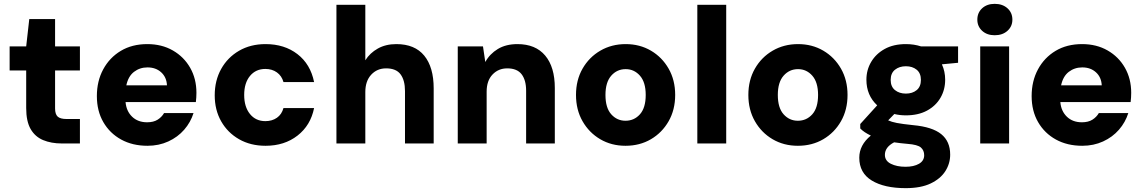

<svg xmlns="http://www.w3.org/2000/svg" viewBox="-20 -745 5939 997"><path d="M301 0Q246 0 204 -17.5Q162 -35 139 -75Q116 -115 116 -184V-379H30V-504H116L132 -646H266V-504H395V-379H266V-182Q266 -152 279.5 -139.5Q293 -127 326 -127H395V0Z M746 12Q668 12 609 -20.5Q550 -53 516.5 -111Q483 -169 483 -246Q483 -324 516 -385Q549 -446 607.5 -481Q666 -516 745 -516Q820 -516 877.5 -483Q935 -450 967.5 -393Q1000 -336 1000 -263Q1000 -239 997 -215H632Q636 -168 666 -139Q696 -110 744 -110Q777 -110 798.5 -123.5Q820 -137 832 -158H985Q970 -110 936.5 -71.5Q903 -33 854 -10.5Q805 12 746 12ZM746 -395Q706 -395 676 -372Q646 -349 636 -302H847Q845 -344 817 -369.5Q789 -395 746 -395Z M1359 12Q1281 12 1221.5 -22Q1162 -56 1128.5 -115Q1095 -174 1095 -250Q1095 -327 1128.5 -387Q1162 -447 1221.5 -481.5Q1281 -516 1359 -516Q1457 -516 1524.5 -464Q1592 -412 1611 -319H1452Q1443 -351 1418 -369Q1393 -387 1358 -387Q1308 -387 1278 -350.5Q1248 -314 1248 -252Q1248 -190 1278 -153Q1308 -116 1358 -116Q1393 -116 1418 -133.5Q1443 -151 1452 -184H1611Q1593 -94 1525 -41Q1457 12 1359 12Z M1727 0V-720H1877V-432Q1901 -470 1942 -493Q1983 -516 2038 -516Q2134 -516 2183 -456Q2232 -396 2232 -286V0H2083V-272Q2083 -328 2060 -359Q2037 -390 1985 -390Q1938 -390 1907.5 -357Q1877 -324 1877 -267V0Z M2357 0V-504H2488L2500 -423Q2523 -465 2565 -490.5Q2607 -516 2667 -516Q2761 -516 2811 -456.5Q2861 -397 2861 -288V0H2712V-274Q2712 -329 2688.5 -359.5Q2665 -390 2614 -390Q2568 -390 2537.5 -358Q2507 -326 2507 -269V0Z M3228 12Q3155 12 3097 -22Q3039 -56 3005 -115.5Q2971 -175 2971 -252Q2971 -329 3005 -388.5Q3039 -448 3097.5 -482Q3156 -516 3229 -516Q3302 -516 3360 -482Q3418 -448 3452 -388.5Q3486 -329 3486 -252Q3486 -175 3452 -115.5Q3418 -56 3360 -22Q3302 12 3228 12ZM3228 -118Q3273 -118 3303 -151.5Q3333 -185 3333 -252Q3333 -318 3303 -352Q3273 -386 3229 -386Q3184 -386 3154 -352Q3124 -318 3124 -252Q3124 -185 3154 -151.5Q3184 -118 3228 -118Z M3601 0V-720H3751V0Z M4123 12Q4050 12 3992 -22Q3934 -56 3900 -115.5Q3866 -175 3866 -252Q3866 -329 3900 -388.5Q3934 -448 3992.5 -482Q4051 -516 4124 -516Q4197 -516 4255 -482Q4313 -448 4347 -388.5Q4381 -329 4381 -252Q4381 -175 4347 -115.5Q4313 -56 4255 -22Q4197 12 4123 12ZM4123 -118Q4168 -118 4198 -151.5Q4228 -185 4228 -252Q4228 -318 4198 -352Q4168 -386 4124 -386Q4079 -386 4049 -352Q4019 -318 4019 -252Q4019 -185 4049 -151.5Q4079 -118 4123 -118Z M4684 -146Q4652 -146 4624 -153L4592 -120Q4609 -112 4637 -106.5Q4665 -101 4723 -95Q4821 -86 4867.5 -48.5Q4914 -11 4914 58Q4914 104 4889 143.5Q4864 183 4813 207.5Q4762 232 4683 232Q4572 232 4507 192.5Q4442 153 4442 74Q4442 8 4502 -41Q4466 -58 4447 -78V-101L4535 -198Q4479 -250 4479 -331Q4479 -382 4504 -424Q4529 -466 4574.5 -491Q4620 -516 4684 -516Q4726 -516 4763 -504H4955V-419L4871 -411Q4888 -374 4888 -331Q4888 -279 4863.5 -237Q4839 -195 4793.5 -170.5Q4748 -146 4684 -146ZM4684 -259Q4718 -259 4740 -277Q4762 -295 4762 -330Q4762 -365 4740 -383Q4718 -401 4684 -401Q4650 -401 4627.5 -383Q4605 -365 4605 -330Q4605 -295 4627.5 -277Q4650 -259 4684 -259ZM4575 59Q4575 90 4606 105.5Q4637 121 4682 121Q4725 121 4752 105.5Q4779 90 4779 61Q4779 36 4762 21Q4745 6 4692 2Q4656 -1 4623 -6Q4575 19 4575 59Z M5145 -562Q5105 -562 5080 -585Q5055 -608 5055 -643Q5055 -679 5080 -702Q5105 -725 5145 -725Q5186 -725 5211.5 -702Q5237 -679 5237 -643Q5237 -608 5211.5 -585Q5186 -562 5145 -562ZM5070 0V-504H5220V0Z M5600 12Q5522 12 5463 -20.5Q5404 -53 5370.5 -111Q5337 -169 5337 -246Q5337 -324 5370 -385Q5403 -446 5461.5 -481Q5520 -516 5599 -516Q5674 -516 5731.5 -483Q5789 -450 5821.5 -393Q5854 -336 5854 -263Q5854 -239 5851 -215H5486Q5490 -168 5520 -139Q5550 -110 5598 -110Q5631 -110 5652.5 -123.5Q5674 -137 5686 -158H5839Q5824 -110 5790.5 -71.5Q5757 -33 5708 -10.5Q5659 12 5600 12ZM5600 -395Q5560 -395 5530 -372Q5500 -349 5490 -302H5701Q5699 -344 5671 -369.5Q5643 -395 5600 -395Z"/></svg>

Font: DM Sans Black
Style: Regular
Weight: 900
Designer: Colophon Foundry, Jonny Pinhorn
Foundry: Colophon Foundry
Version: Version 4.004; ttfautohint (v1.8.4.7-5d5b)